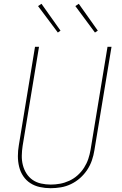

<svg xmlns="http://www.w3.org/2000/svg" viewBox="-20 -981 640 1009"><path d="M246 8Q217 8 189.5 2Q162 -4 139.5 -18.5Q117 -33 102 -55.5Q87 -78 80.5 -105Q74 -132 74 -160.5Q74 -189 79 -218L164 -735H185L99 -215Q95 -189 94.5 -163.5Q94 -138 100 -114Q106 -90 119 -69.5Q132 -49 151.5 -35.5Q171 -22 196 -16.5Q221 -11 247 -11Q271 -11 295.5 -15.5Q320 -20 344 -31Q368 -42 388 -60Q408 -78 422 -100Q436 -122 444 -146Q452 -170 456 -194L545 -735H566L476 -191Q472 -165 463 -138.5Q454 -112 438 -88Q422 -64 400.5 -45Q379 -26 353 -13.5Q327 -1 299.5 3.5Q272 8 246 8ZM479 -810 376 -949 394 -961 494 -820ZM284 -810 180 -949 198 -961 298 -820Z"/></svg>

Font: Iosevka Aile Thin
Style: Italic
Weight: 100
Italic angle: -9°
Designer: Belleve Invis
Foundry: Belleve Invis
Version: Version 31.1.0; ttfautohint (v1.8.4)